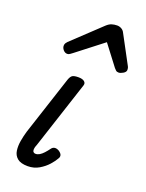

<svg xmlns="http://www.w3.org/2000/svg" viewBox="-158 -916 764 1008"><g transform="rotate(20 223.5 -412.5)"><path d="M127 15Q88 15 69 -1Q50 -17 46.5 -42.5Q43 -68 48 -97Q53 -126 61 -153L169 -483Q176 -503 186 -509Q196 -515 219 -515Q242 -515 252.5 -506Q263 -497 258 -483L135 -107Q128 -91 127.5 -80.5Q127 -70 131.5 -65Q136 -60 144 -60Q155 -60 166 -66.5Q177 -73 188 -85Q199 -97 210 -112Q218 -123 229.5 -124Q241 -125 254 -117Q268 -107 270 -97.5Q272 -88 266 -79Q257 -62 237.5 -40Q218 -18 190 -1.5Q162 15 127 15ZM121 -610Q108 -610 98.5 -621Q89 -632 89 -644Q89 -653 93 -659Q97 -665 101 -669L259 -818Q273 -831 287 -835.5Q301 -840 317 -840Q330 -840 341.5 -833.5Q353 -827 359 -814L441 -661Q445 -654 446 -649Q447 -644 447 -639Q447 -627 432.5 -618.5Q418 -610 408 -610Q398 -610 392.5 -615Q387 -620 382 -626L296 -739L149 -625Q143 -621 136 -615.5Q129 -610 121 -610Z"/></g></svg>

Font: Playwrite DE LA
Style: Regular
Weight: 400
Designer: Veronika Burian, José Scaglione
Foundry: TypeTogether
Version: Version 1.002